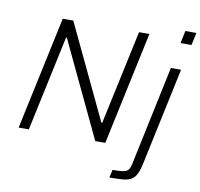

<svg xmlns="http://www.w3.org/2000/svg" viewBox="-97 -846 1200 1150"><g transform="rotate(10 502.5 -271.5)"><path d="M55 0 202 -688H266L538 -115H543L666 -688H729L582 0H521L246 -580H241L117 0ZM922 -667 938 -743H1005L989 -667ZM642 200 653 152Q697 152 718.5 148Q740 144 749 132Q758 120 763 96L891 -510H953L827 82Q818 125 805.5 149Q793 173 773 184Q753 195 721.5 197.5Q690 200 642 200Z"/></g></svg>

Font: Saira Light
Style: Italic
Weight: 300
Italic angle: -12°
Designer: Hector Gatti with collaboration of the Omnibus-Type team
Foundry: Omnibus-Type
Version: Version 1.100; ttfautohint (v1.8.3)